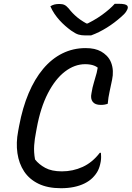

<svg xmlns="http://www.w3.org/2000/svg" viewBox="-20 -974 695 1014"><path d="M461 -787Q455 -787 450 -787Q445 -787 439.5 -787Q434 -787 429 -787Q410 -787 394.5 -791.5Q379 -796 355 -813Q340 -824 324.5 -837.5Q309 -851 294.5 -867Q280 -883 267.5 -901.5Q255 -920 246 -941Q258 -948 268.5 -950.5Q279 -953 294 -953Q310 -953 320.5 -948Q331 -943 343 -929Q362 -904 388.5 -882Q415 -860 461 -837L406 -850Q423 -850 439.5 -850Q456 -850 473 -850L414 -836Q477 -865 519 -895.5Q561 -926 586 -954H606Q626 -954 637 -951.5Q648 -949 652 -944Q656 -939 655 -932Q654 -925 646 -912.5Q638 -900 619 -884Q602 -869 583.5 -855Q565 -841 545 -828.5Q525 -816 504 -805.5Q483 -795 461 -787ZM302 20Q232 20 183.5 -3.5Q135 -27 107.5 -68.5Q80 -110 72 -165Q64 -220 76 -282L81 -309Q99 -405 131 -481Q163 -557 208 -610.5Q253 -664 309.5 -692Q366 -720 432 -720Q458 -720 478 -715.5Q498 -711 514 -702Q530 -693 543 -680Q559 -664 567 -643Q575 -622 576 -599Q577 -576 572 -553Q565 -517 558.5 -489Q552 -461 549 -426Q541 -423 532 -421.5Q523 -420 512 -420Q482 -420 469.5 -436.5Q457 -453 463 -481Q468 -513 476 -538.5Q484 -564 490.5 -589Q497 -614 499 -645L512 -601Q497 -620 477 -627.5Q457 -635 430 -635Q374 -635 323 -596Q272 -557 233 -481.5Q194 -406 174 -297L170 -275Q163 -241 160.5 -206Q158 -171 165 -132Q185 -106 219 -87.5Q253 -69 307 -69Q365 -69 416.5 -92.5Q468 -116 507 -167H513Q513 -161 513.5 -156Q514 -151 514 -145Q514 -139 513.5 -133Q513 -127 512 -121Q507 -92 497 -72.5Q487 -53 469 -35Q452 -18 427 -5.5Q402 7 370.5 13.5Q339 20 302 20Z"/></svg>

Font: Rec Mono Duotone
Style: Italic
Weight: 400
Italic angle: -10°
Monospace: yes
Version: Version 1.085; ttfautohint (v1.8.4.7-5d5b)